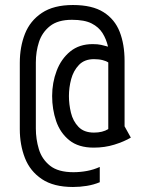

<svg xmlns="http://www.w3.org/2000/svg" viewBox="-20 -636 577 766"><path d="M273 51Q300 51 327 46Q354 41 378 30V91Q354 101 326.5 105.5Q299 110 271 110Q194 110 147 78.5Q100 47 79.5 -5.5Q59 -58 59 -121V-385Q59 -449 79.5 -501Q100 -553 147 -584.5Q194 -616 271 -616Q348 -616 393 -587.5Q438 -559 457.5 -509Q477 -459 477 -393V-132L502 -87Q475 -71 436.5 -59Q398 -47 354 -47Q293 -47 256.5 -76.5Q220 -106 204 -153Q188 -200 188 -253Q188 -306 206 -353.5Q224 -401 260 -430.5Q296 -460 350 -460Q370 -460 383.5 -457Q397 -454 411 -450Q404 -480 389 -504Q374 -528 345.5 -542.5Q317 -557 267 -557Q211 -557 179.5 -532Q148 -507 135.5 -468.5Q123 -430 123 -387V-123Q123 -81 135 -41Q147 -1 179.5 25Q212 51 273 51ZM412 -387Q405 -392 390 -396Q375 -400 355 -400Q317 -400 295 -377Q273 -354 264 -320.5Q255 -287 255 -253Q255 -220 263 -186.5Q271 -153 293 -130Q315 -107 355 -107Q389 -107 412 -121Z"/></svg>

Font: Aubrey
Style: Regular
Weight: 400
Designer: Gayaneh Bagdasaryan
Foundry: Cyreal.org
Version: Version 1.102; ttfautohint (v1.8.3)